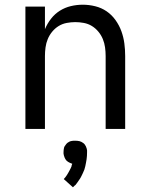

<svg xmlns="http://www.w3.org/2000/svg" viewBox="-20 -548 640 816"><path d="M88 0V-520H171V-424Q181 -448 197 -468.5Q213 -489 234.5 -502.5Q256 -516 281 -522Q306 -528 332 -528Q358 -528 384.5 -521.5Q411 -515 433 -500Q455 -485 471 -462.5Q487 -440 496 -415Q505 -390 508.5 -363.5Q512 -337 512 -310V0H429V-310Q429 -328 426.5 -346.5Q424 -365 417 -382Q410 -399 398 -413.5Q386 -428 370.5 -437.5Q355 -447 336.5 -450.5Q318 -454 300 -454Q282 -454 263.5 -450.5Q245 -447 229.5 -437.5Q214 -428 202 -413.5Q190 -399 183 -382Q176 -365 173.5 -346.5Q171 -328 171 -310V0ZM290 248 251 213Q255 209 258 205Q261 201 264 196.5Q267 192 269.5 187.5Q272 183 274.5 178.5Q277 174 280 168Q283 162 284 159V157L287 148L277 144Q273 142 269.5 140Q266 138 263 135Q260 132 258 128.5Q256 125 254.5 121.5Q253 118 251.5 112.5Q250 107 250 105V99Q250 94 250.5 89.5Q251 85 252 80.5Q253 76 255.5 72.5Q258 69 261 65Q264 61 267.5 58.5Q271 56 275 54Q279 52 285 51Q291 50 293 50H300Q304 50 309 50.5Q314 51 318 52Q322 53 326 55Q330 57 334 60Q338 63 340.5 66.5Q343 70 345 74Q347 78 348.5 83.5Q350 89 350 91V99Q350 107 349.5 114.5Q349 122 348 129Q347 136 345.5 143.5Q344 151 342.5 158.5Q341 166 338.5 173Q336 180 332.5 187Q329 194 326 200.5Q323 207 318.5 213.5Q314 220 308.5 228Q303 236 301 238L297 241Z"/></svg>

Font: R Plex Mono
Style: Regular
Weight: 400
Monospace: yes
Designer: Belleve Invis
Foundry: Belleve Invis
Version: Version 31.8.0